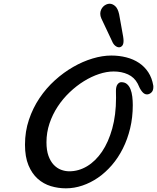

<svg xmlns="http://www.w3.org/2000/svg" viewBox="-20 -1004 847 1035"><path d="M114.7 -224.1Q114.7 -295.4 136 -358.6Q157.2 -421.9 193.1 -475.3Q229 -528.8 276.1 -571.3Q323.2 -613.8 374.8 -643.3Q426.3 -672.9 479.2 -688.7Q532.2 -704.6 580.1 -704.6Q622.6 -704.6 660.9 -694.8Q699.2 -685.1 729.2 -665Q759.3 -645 779.3 -614.5Q799.3 -584 806.2 -543Q806.6 -540.5 806.6 -538.6Q806.6 -536.6 806.6 -534.2Q806.6 -515.1 795.7 -505.1Q784.7 -495.1 772 -495.1Q757.8 -495.1 745.6 -510.3Q733.4 -525.4 722.2 -553.2Q704.1 -587.4 669.9 -603Q635.7 -618.7 592.8 -618.7Q555.2 -618.7 513.9 -605Q472.7 -591.3 432.4 -566.4Q392.1 -541.5 355.5 -506.6Q318.8 -471.7 291 -429.4Q263.2 -387.2 246.8 -338.4Q230.5 -289.6 230.5 -237.3Q230.5 -193.8 241.2 -164.1Q252 -134.3 269.5 -115.7Q287.1 -97.2 309.1 -88.9Q331.1 -80.6 353.5 -80.6Q403.8 -80.6 449.5 -107.9Q495.1 -135.3 529.8 -186.3Q564.5 -237.3 585 -310.8Q605.5 -384.3 605.5 -476.6Q605.5 -485.8 605.2 -494.9Q605 -503.9 605 -513.7Q605 -538.1 613.8 -549.6Q622.6 -561 633.8 -561Q652.8 -561 664.8 -550.5Q676.8 -540 683.6 -522.7Q690.4 -505.4 693.1 -483.2Q695.8 -460.9 695.8 -437.5Q695.8 -371.1 681.6 -312.3Q667.5 -253.4 642.3 -203.4Q617.2 -153.3 582.8 -113.5Q548.3 -73.7 508.3 -46.1Q468.3 -18.6 424.1 -3.7Q379.9 11.2 335 11.2Q293.5 11.2 253.9 -0.7Q214.4 -12.7 183.3 -40.3Q152.3 -67.9 133.5 -113Q114.7 -158.2 114.7 -224.1ZM644 -805.7Q645 -799.3 645.5 -793.9Q646 -788.6 646 -783.7Q646 -765.6 638.7 -757.3Q631.3 -749 621.6 -749Q611.8 -749 601.3 -757.3Q590.8 -765.6 584 -782.2Q569.8 -813 555.2 -843.3Q540.5 -873.5 526.4 -904.3Q520.5 -917.5 520.5 -929.7Q520.5 -941.4 524.9 -951.4Q529.3 -961.4 536.4 -968.5Q543.5 -975.6 552.5 -979.7Q561.5 -983.9 570.8 -983.9Q586.4 -983.9 600.8 -971.2Q615.2 -958.5 622.1 -927.7Q627.4 -897 633.1 -866.7Q638.7 -836.4 644 -805.7Z"/></svg>

Font: Damion
Style: Regular
Weight: 400
Foundry: vernon adams
Version: Version 1.000